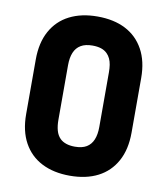

<svg xmlns="http://www.w3.org/2000/svg" viewBox="-83 -790 766 879"><g transform="rotate(10 300.0 -350.0)"><path d="M300 -720Q376 -720 430.5 -692Q485 -664 515 -609.5Q545 -555 545 -477V-223Q545 -145 515 -90.5Q485 -36 430.5 -8Q376 20 300 20Q225 20 170 -8Q115 -36 85 -90.5Q55 -145 55 -223V-477Q55 -555 85 -609.5Q115 -664 170 -692Q225 -720 300 -720ZM205 -223Q205 -195 211 -173.5Q217 -152 231 -138Q242 -127 259.5 -121Q277 -115 300 -115Q334 -115 354.5 -127.5Q375 -140 385 -164Q395 -188 395 -223V-477Q395 -496 392.5 -512Q390 -528 384 -540.5Q378 -553 369 -562Q357 -574 340 -579.5Q323 -585 300 -585Q267 -585 246 -572.5Q225 -560 215 -536Q205 -512 205 -477Z"/></g></svg>

Font: Recursive Monospace ExtraBold
Style: Regular
Weight: 800
Version: Version 1.047